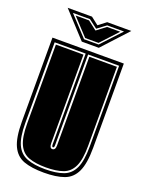

<svg xmlns="http://www.w3.org/2000/svg" viewBox="-144 -812 663 890"><g transform="rotate(20 188.0 -367.0)"><path d="M188 11Q127 11 88.5 -3Q50 -17 31 -57.5Q12 -98 12 -176V-591H364V-176Q364 -98 345 -57.5Q326 -17 287 -3Q248 11 188 11ZM188 -6Q243 -6 278 -19Q313 -32 330 -68.5Q347 -105 347 -176V-574H194V-127Q194 -114 188 -114Q182 -114 182 -127V-574H29V-176Q29 -106 46 -69.5Q63 -33 98.5 -19.5Q134 -6 188 -6ZM188 -15Q138 -15 104.5 -27Q71 -39 54.5 -74Q38 -109 38 -176V-566H174V-129Q174 -105 188 -105Q203 -105 203 -129V-566H339V-176Q339 -109 322.5 -74Q306 -39 272.5 -27Q239 -15 188 -15ZM146 -620 31 -745H151L188 -716L226 -745H345L230 -620ZM62 -731 152 -634H224L314 -731H231L188 -699L146 -731ZM78 -724H144L188 -690L233 -724H298L221 -641H155Z"/></g></svg>

Font: Alumni Sans Collegiate One SC
Style: Regular
Weight: 400
Designer: Robert E. Leuschke
Foundry: Robert E. Leuschke
Version: Version 1.100